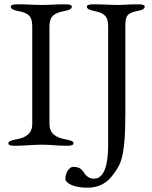

<svg xmlns="http://www.w3.org/2000/svg" viewBox="-20 -673 709 893"><path d="M417 158C400 158 385 152 370 129C358 111 346 103 320 103C302 103 284 131 284 158C284 179 322 200 387 200C446 200 483 173 510 134C538 94 563 68 563 -142V-551C563 -597 570 -613 620 -622C643 -626 653 -633 653 -642C653 -650 641 -653 624 -653C570 -653 567 -650 530 -650C484 -650 467 -653 413 -653C396 -653 384 -650 384 -642C384 -633 395 -626 417 -622C465 -613 483 -597 483 -551V0C483 97 464 158 417 158ZM130 -550V-98C130 -51 102 -33 52 -24C29 -20 19 -15 19 -6C19 2 31 5 48 5C102 5 126 0 176 0C222 0 239 5 293 5C310 5 322 2 322 -6C322 -15 312 -20 289 -24C239 -33 210 -51 210 -98V-550C210 -597 231 -613 281 -622C304 -626 314 -633 314 -642C314 -650 302 -653 285 -653C231 -653 219 -650 176 -650C130 -650 113 -653 59 -653C42 -653 30 -650 30 -642C30 -633 40 -626 63 -622C113 -613 130 -597 130 -550Z"/></svg>

Font: EB Garamond 12
Style: Regular
Weight: 400
Version: Version 0.016+